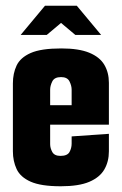

<svg xmlns="http://www.w3.org/2000/svg" viewBox="-20 -645 425 670"><path d="M192 5Q123 5 87 -11Q51 -27 38 -55Q25 -83 25 -117V-354Q25 -389 38 -416.5Q51 -444 87 -460Q123 -476 194 -476Q255 -476 291.5 -461Q328 -446 344 -419Q360 -392 360 -356V-271L230 -262V-332Q230 -346 222.5 -361Q215 -376 193 -376Q170 -376 162.5 -361Q155 -346 155 -332V-142Q155 -128 162.5 -114.5Q170 -101 191 -101Q215 -101 222.5 -114.5Q230 -128 230 -144V-169L360 -178V-117Q360 -81 344 -53.5Q328 -26 291.5 -10.5Q255 5 192 5ZM40 -210V-278H360V-210ZM52 -523 137 -625H248L333 -523H243L193 -565L143 -523Z"/></svg>

Font: Smooch Sans Thin ExtraBold
Style: Regular
Weight: 800
Version: Version 1.010